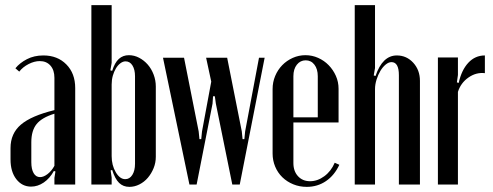

<svg xmlns="http://www.w3.org/2000/svg" viewBox="-20 -719 1919 748"><path d="M21 -142Q21 -199 61.5 -233.5Q102 -268 192 -290V-416Q192 -446 176.5 -463.5Q161 -481 135 -481Q114 -481 91.5 -469.5Q69 -458 55 -440L40 -453Q57 -474 85 -488.5Q113 -503 149 -503Q204 -503 238.5 -468Q273 -433 273 -376V0H192V-26L196 -51L190 -53Q174 -24 150.5 -8Q127 8 101 8Q66 8 43.5 -21Q21 -50 21 -98ZM136 -29Q150 -29 165.5 -41Q181 -53 192 -73V-276Q143 -261 122.5 -235.5Q102 -210 102 -165V-87Q102 -60 111 -44.5Q120 -29 136 -29Z M415 0H336V-699H415V-474L410 -445L417 -443Q427 -475 443 -489.5Q459 -504 482 -504Q503 -504 522 -494Q541 -484 555.5 -467.5Q570 -451 578.5 -428.5Q587 -406 587 -382V-108Q587 -85 578.5 -64Q570 -43 556 -26.5Q542 -10 523 -0.5Q504 9 484 9Q460 9 444 -6.5Q428 -22 417 -57L411 -55L415 -27ZM415 -111Q415 -75 431 -48Q447 -21 468 -21Q485 -21 495.5 -37.5Q506 -54 506 -81V-422Q506 -448 496 -464Q486 -480 469 -480Q459 -480 449 -472.5Q439 -465 431.5 -452.5Q424 -440 419.5 -424Q415 -408 415 -390Z M615 -494H697L754 -207L757 -177H764L767 -207L803 -401L783 -494H865L922 -207L925 -177H932L935 -207L989 -494H1011L914 0H885L821 -315L817 -344H810L808 -315L746 0H718Z M1042 -372Q1042 -399 1052 -423Q1062 -447 1079.5 -465Q1097 -483 1120.5 -493.5Q1144 -504 1170 -504Q1196 -504 1219.5 -493.5Q1243 -483 1260.5 -465Q1278 -447 1288.5 -423.5Q1299 -400 1299 -373V-242H1123V-84Q1123 -52 1141 -32.5Q1159 -13 1188 -13Q1217 -13 1243.5 -32.5Q1270 -52 1284 -85L1302 -77Q1283 -36 1250 -13.5Q1217 9 1175 9Q1147 9 1122.5 -1Q1098 -11 1080 -28.5Q1062 -46 1052 -70Q1042 -94 1042 -121ZM1218 -262V-422Q1218 -450 1205 -467Q1192 -484 1171 -484Q1150 -484 1136.5 -467Q1123 -450 1123 -422V-262Z M1443 -423Q1470 -503 1526 -503Q1564 -503 1590 -474.5Q1616 -446 1616 -404V0H1534V-426Q1534 -477 1505 -477Q1494 -477 1482.5 -467.5Q1471 -458 1462 -443Q1453 -428 1447 -409Q1441 -390 1441 -372V0H1362V-699H1441V-454L1436 -425Z M1764 -495V-427L1760 -398L1767 -396Q1778 -446 1804.5 -474.5Q1831 -503 1869 -503V-434Q1835 -438 1805 -417Q1775 -396 1764 -361V0H1686V-495Z"/></svg>

Font: Moniqa SemBd Narrow Heading
Style: Regular
Weight: 600
Width: 4
Designer: Rajesh Rajput
Foundry: Rajesh Rajput
Version: Version 1.000